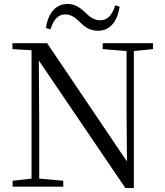

<svg xmlns="http://www.w3.org/2000/svg" viewBox="-20 -947 836 974"><path d="M213 -805 236 -798C251 -847 275 -874 311 -874C345 -874 368 -852 390 -830C412 -809 437 -791 477 -791C538 -791 575 -837 587 -913L565 -920C549 -871 526 -844 489 -844C454 -844 433 -864 410 -886C387 -907 362 -927 322 -927C263 -927 224 -880 213 -805ZM616 7H659V-688L756 -698V-728H501V-698L622 -688V-395L624 -128L219 -728H43V-698L140 -692V-41L44 -30V0H301V-30L179 -41V-319L177 -640Z"/></svg>

Font: Source Han Serif CN
Style: Regular
Weight: 400
Designer: Ryoko NISHIZUKA 西塚涼子 (kana & ideographs); Frank Grießhammer (Latin, Greek & Cyrillic); Wenlong ZHANG 张文龙 (bopomofo); San
Foundry: Adobe
Version: Version 2.003;hotconv 1.1.1;makeotfexe 2.6.0